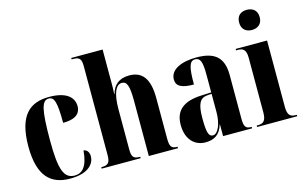

<svg xmlns="http://www.w3.org/2000/svg" viewBox="-94 -1014 2011 1271"><g transform="rotate(-15 911.5 -378.5)"><path d="M248 10C383 10 418 -54 418 -98C418 -123 407 -144 381 -148C372 -38 334 -2 283 -2C210 -2 184 -66 184 -267C184 -483 200 -539 247 -539C284 -539 298 -504 298 -359C402 -359 419 -406 419 -441C419 -502 370 -549 252 -549C122 -549 35 -483 35 -266C35 -59 120 10 248 10Z M466 0H733V-10H729C687 -10 675 -25 675 -76V-350C675 -458 700 -514 741 -514C777 -514 789 -479 789 -376V0H989V-10H986C947 -10 936 -26 936 -80V-358C936 -491 890 -549 801 -549C730 -549 691 -513 676 -455H674C676 -486 676 -511 676 -539V-760H461V-750H473C515 -750 527 -735 527 -685V-79C527 -25 514 -10 469 -10H466Z M1176 10C1235 10 1277 -14 1296 -80H1298V0H1497V-10H1494C1456 -10 1445 -25 1445 -81V-379C1445 -504 1383 -549 1261 -549C1162 -549 1080 -516 1080 -446C1080 -399 1119 -380 1200 -380C1200 -501 1212 -539 1250 -539C1285 -539 1297 -511 1297 -422V-300L1229 -297C1106 -292 1046 -243 1046 -144C1046 -42 1104 10 1176 10ZM1235 -22C1208 -22 1196 -46 1196 -150C1196 -245 1215 -284 1267 -288L1297 -290V-164C1297 -88 1271 -22 1235 -22Z M1665 -629C1704 -629 1736 -651 1736 -698C1736 -747 1704 -767 1665 -767C1626 -767 1595 -747 1595 -698C1595 -651 1626 -629 1665 -629ZM1531 0H1806V-10H1797C1763 -10 1743 -24 1743 -81V-536H1528V-526H1542C1575 -526 1596 -512 1596 -458V-83C1596 -25 1576 -10 1541 -10H1531Z"/></g></svg>

Font: Noto Serif Display Condensed Extra
Style: Regular
Weight: 800
Width: 3
Designer: Monotype Design Team
Foundry: Monotype Imaging Inc.
Version: Version 1.900